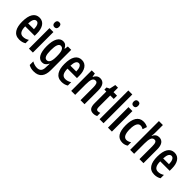

<svg xmlns="http://www.w3.org/2000/svg" viewBox="203 -2053 3586 3586"><g transform="rotate(45 1996.0 -260.0)"><path d="M218 -551C99 -551 38 -450 38 -267C38 -103 94 10 235 10C285 10 329 -1 369 -26V-115C327 -88 290 -77 248 -77C177 -77 142 -131 141 -245H391V-309C391 -451 332 -551 218 -551ZM220 -468C269 -468 294 -406 294 -323H141C145 -423 173 -468 220 -468Z M538 -750C499 -750 479 -728 479 -684C479 -642 501 -619 538 -619C576 -619 596 -642 596 -684C596 -727 578 -750 538 -750ZM589 -542H485V0H589Z M842 -552C744 -552 686 -452 686 -268C686 -89 742 10 838 10C891 10 927 -17 955 -74H959C956 -45 955 -14 955 8V21C955 114 915 149 843 149C801 149 758 137 711 111V206C751 229 793 240 846 240C996 240 1059 150 1059 -10V-542H970L960 -471H954C926 -529 891 -552 842 -552ZM869 -460C928 -460 955 -404 955 -274V-248C955 -136 926 -81 871 -81C818 -81 793 -138 793 -266C793 -394 818 -460 869 -460Z M1335 -551C1216 -551 1155 -450 1155 -267C1155 -103 1211 10 1352 10C1402 10 1446 -1 1486 -26V-115C1444 -88 1407 -77 1365 -77C1294 -77 1259 -131 1258 -245H1508V-309C1508 -451 1449 -551 1335 -551ZM1337 -468C1386 -468 1411 -406 1411 -323H1258C1262 -423 1290 -468 1337 -468Z M1819 -552C1767 -552 1726 -523 1702 -470H1696L1684 -542H1601V0H1706V-271C1706 -406 1728 -459 1788 -459C1832 -459 1847 -417 1847 -337V0H1953V-363C1953 -488 1905 -552 1819 -552Z M2222 -82C2188 -82 2177 -106 2177 -155V-455H2269V-542H2177V-660H2106L2080 -539L2022 -511V-455H2073V-147C2073 -41 2107 10 2189 10C2223 10 2251 3 2276 -10V-94C2257 -86 2239 -82 2222 -82Z M2455 0V-760H2350V0Z M2625 -750C2586 -750 2566 -728 2566 -684C2566 -642 2588 -619 2625 -619C2663 -619 2683 -642 2683 -684C2683 -727 2665 -750 2625 -750ZM2676 -542H2572V0H2676Z M2961 10C2998 10 3040 -1 3071 -24V-113C3039 -92 3008 -80 2977 -80C2913 -80 2880 -143 2880 -268C2880 -394 2914 -460 2975 -460C3001 -460 3024 -452 3049 -437L3079 -522C3046 -541 3010 -552 2963 -552C2834 -552 2774 -439 2774 -268C2774 -81 2836 10 2961 10Z M3263 -760H3158V0H3263V-271C3263 -400 3285 -458 3347 -458C3388 -458 3404 -422 3404 -337V0H3510V-363C3510 -485 3465 -552 3375 -552C3324 -552 3282 -523 3262 -471H3255C3261 -500 3263 -533 3263 -567Z M3784 -551C3665 -551 3604 -450 3604 -267C3604 -103 3660 10 3801 10C3851 10 3895 -1 3935 -26V-115C3893 -88 3856 -77 3814 -77C3743 -77 3708 -131 3707 -245H3957V-309C3957 -451 3898 -551 3784 -551ZM3786 -468C3835 -468 3860 -406 3860 -323H3707C3711 -423 3739 -468 3786 -468Z"/></g></svg>

Font: Noto Sans Display Condensed Medium
Style: Regular
Weight: 500
Width: 3
Designer: Monotype Design Team
Foundry: Monotype Imaging Inc.
Version: Version 1.900